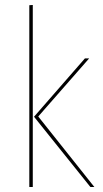

<svg xmlns="http://www.w3.org/2000/svg" viewBox="-20 -753 416 773"><path d="M112 0H98V-732L112 -733ZM134 -284 360 0H344L117 -283L322 -518H339Z"/></svg>

Font: Fira Sans Compressed Hair
Style: Regular
Weight: 100
Width: 1
Designer: bBox Type GmbH & Carrois Corporate GbR & Edenspiekermann AG
Foundry: bBox Type GmbH & Carrois Corporate GbR & Edenspiekermann AG
Version: Version 4.301